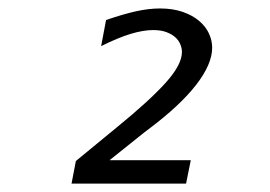

<svg xmlns="http://www.w3.org/2000/svg" viewBox="-20 -983 642 456"><path d="M160.2 -600.6 259.3 -682.1Q335.9 -744.6 374 -787.1Q412.1 -829.6 412.1 -859.4Q412.1 -868.2 408.4 -877.4Q404.8 -886.7 396.5 -894.3Q388.2 -901.9 375.2 -906.7Q362.3 -911.6 343.8 -911.6Q320.3 -911.6 290.5 -902.6Q260.7 -893.6 220.2 -873.5L231.9 -935.5Q273.4 -949.7 303.5 -956.3Q333.5 -962.9 359.9 -962.9Q390.6 -962.9 413.8 -954.8Q437 -946.8 452.6 -933.6Q468.3 -920.4 476.1 -903.8Q483.9 -887.2 483.9 -869.6Q483.9 -830.6 445.6 -781.2Q407.2 -731.9 333 -676.3L323.2 -668.9L240.2 -602.5H433.1L421.9 -546.9H149.9Z"/></svg>

Font: Hack
Style: Italic
Weight: 400
Italic angle: -11°
Monospace: yes
Designer: Christopher Simpkins
Foundry: Christopher Simpkins
Version: Version 2.019; ttfautohint (v1.4.1) -l 4 -r 80 -G 350 -x 0 -